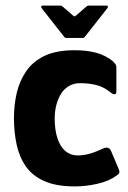

<svg xmlns="http://www.w3.org/2000/svg" viewBox="-20 -660 458 688"><path d="M248 8Q182 8 139 -11Q96 -30 72.5 -64Q49 -98 39.5 -142.5Q30 -187 30 -237Q30 -284 40 -327Q50 -370 74 -405Q98 -440 140 -460Q182 -480 247 -480Q291 -480 324.5 -471Q358 -462 384 -441Q392 -433 394.5 -429Q397 -425 397 -417V-332Q397 -323 391 -322.5Q385 -322 380 -326Q352 -349 324.5 -355.5Q297 -362 267 -362Q245 -362 227.5 -352Q210 -342 199 -324.5Q188 -307 182 -284Q176 -261 176 -236Q176 -194 186 -164Q196 -134 214.5 -118.5Q233 -103 258 -103Q279 -103 300.5 -109Q322 -115 350 -128Q370 -137 378 -119L405 -55Q409 -46 407.5 -41Q406 -36 398 -31Q371 -11 329.5 -1.5Q288 8 248 8ZM218 -524Q213 -524 210 -528L129 -631Q127 -634 128 -637Q129 -640 133 -640H196Q201 -640 205 -636L242 -604Q247 -599 252 -604L289 -636Q293 -640 298 -640H361Q366 -640 366.5 -637Q367 -634 365 -631L284 -528Q281 -524 276 -524Z"/></svg>

Font: Glory ExtraBold
Style: Regular
Weight: 800
Designer: Robert Leuschke
Foundry: Robert Leuschke
Version: Version 1.011